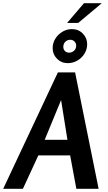

<svg xmlns="http://www.w3.org/2000/svg" viewBox="-75 -1187 680 1207"><path d="M397 -732 545 0H405L366 -210H166L69 0H-55L289 -732ZM309 -558 206 -308H349ZM453 -1167H565L417 -1043H347ZM376.7 -1004Q418.3 -1004 445.6 -976Q473 -948 473 -908.8Q473 -877 456 -849.5Q439 -822 411 -806Q383 -790 350.7 -790Q310.9 -790 283.4 -817.7Q256 -845.4 256 -884.4Q256 -917 273 -944Q290 -971 317.5 -987.5Q345 -1004 376.7 -1004ZM367.2 -937Q348 -937 335.5 -924.3Q323 -911.6 323 -892.2Q323 -877 333 -866.5Q343 -856 359.2 -856Q378 -856 391 -868.5Q404 -881 404 -900Q404 -914.6 393.5 -925.8Q383 -937 367.2 -937Z"/></svg>

Font: Rosario
Style: Italic
Weight: 400
Italic angle: -8.05°
Designer: Hector Gatti
Foundry: Omnibus Type
Version: Version 1.201